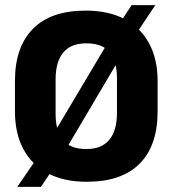

<svg xmlns="http://www.w3.org/2000/svg" viewBox="-20 -695 675 751"><path d="M319 16Q230.5 16 167.8 -16.8Q105 -49.5 71.8 -111Q38.5 -172.5 38.5 -259.5V-378.5Q38.5 -511 108.8 -582.2Q179 -653.5 315.5 -653.5Q404.5 -653.5 467 -620.5Q529.5 -587.5 563 -525.8Q596.5 -464 596.5 -378.5V-259.5Q596.5 -125.5 526.2 -54.8Q456 16 319 16ZM140 36H47.5L142 -101.5L175 -147L416.5 -553L441.5 -594L495 -675H587.5L497 -539.5L465 -495.5L223 -86L201.5 -55.5ZM317.5 -112Q378 -112 407.8 -148.5Q437.5 -185 437.5 -253V-388.5Q437.5 -454 409.5 -489.8Q381.5 -525.5 317.5 -525.5Q257 -525.5 227.2 -489.2Q197.5 -453 197.5 -385V-249.5Q197.5 -181.5 226.5 -146.8Q255.5 -112 317.5 -112Z"/></svg>

Font: Anek Devanagari Medium
Style: Bold
Weight: 700
Version: Version 1.003